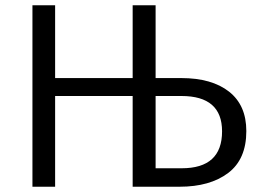

<svg xmlns="http://www.w3.org/2000/svg" viewBox="-20 -708 981 728"><path d="M570 -70H669Q822 -70 822 -210Q822 -344 668 -344H570ZM570 -412H667Q783 -412 848.5 -360.5Q914 -309 914 -211Q914 -104 845 -52Q776 0 661 0H483V-344H189V0H103V-688H189V-412H483V-688H570Z"/></svg>

Font: FiraSans
Style: Regular
Weight: 350
Designer: Carrois Corporate & Edenspiekermann AG
Foundry: Carrois Corporate GbR & Edenspiekermann AG
Version: Version 3.106;PS 003.106;hotconv 1.0.70;makeotf.lib2.5.58329